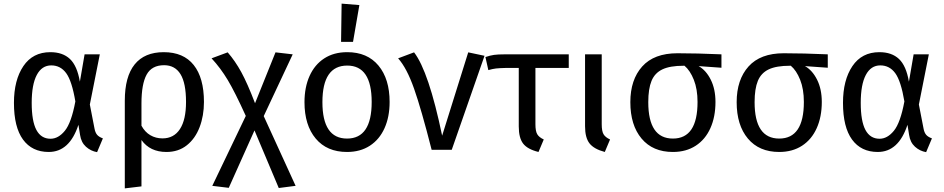

<svg xmlns="http://www.w3.org/2000/svg" viewBox="-20 -827 5210 1060"><path d="M421 -376 447 -527H531L476 -250L502 -116Q506 -95 516 -83Q526 -71 548 -63L516 13Q481 7 454.5 -17Q428 -41 422 -82L413 -138Q364 12 249 12Q157 12 107 -56.5Q57 -125 57 -259Q57 -385 109 -462Q161 -539 258 -539Q326 -539 366 -501.5Q406 -464 421 -376ZM155 -259Q155 -158 181 -109.5Q207 -61 259 -61Q302 -61 338 -105Q374 -149 396 -267Q377 -380 345.5 -423Q314 -466 263 -466Q211 -466 183 -413Q155 -360 155 -259Z M1106 -264Q1106 -188 1082 -125Q1058 -62 1011.5 -25Q965 12 899 12Q808 12 761 -54V202L669 213V-271Q669 -404 723.5 -471.5Q778 -539 884 -539Q993 -539 1049.5 -468Q1106 -397 1106 -264ZM1007 -264Q1007 -368 976.5 -417.5Q946 -467 886 -467Q818 -467 789.5 -415Q761 -363 761 -256V-133Q780 -98 810 -80.5Q840 -63 877 -63Q940 -63 973.5 -114.5Q1007 -166 1007 -264Z M1612 199 1519 211 1385 -107 1243 210 1152 199 1337 -187Q1277 -319 1237.5 -385Q1198 -451 1148 -505L1237 -538Q1278 -491 1312 -429Q1346 -367 1388 -257L1501 -538L1596 -527L1436 -186Z M2131 -264Q2131 -182 2103 -119.5Q2075 -57 2022 -22.5Q1969 12 1896 12Q1785 12 1723 -62Q1661 -136 1661 -263Q1661 -345 1689 -407.5Q1717 -470 1770 -504.5Q1823 -539 1897 -539Q2008 -539 2069.5 -465Q2131 -391 2131 -264ZM1760 -263Q1760 -62 1896 -62Q2032 -62 2032 -264Q2032 -465 1897 -465Q1760 -465 1760 -263ZM1964 -799 1929 -596H1863L1866 -807Z M2421 -78 2565 -538 2655 -519 2474 0H2363Q2306 -224 2266 -337.5Q2226 -451 2178 -505L2266 -538Q2347 -433 2421 -78Z M2936 -452V-141Q2936 -103 2946 -86Q2956 -69 2982 -57L2953 12Q2892 -3 2868 -34.5Q2844 -66 2844 -129V-452H2775Q2736 -451 2718.5 -449Q2701 -447 2676 -440L2660 -512Q2686 -521 2707.5 -524Q2729 -527 2767 -527H3120V-452Z M3302 -141Q3302 -103 3312 -86Q3322 -69 3348 -57L3319 12Q3259 -4 3234.5 -35.5Q3210 -67 3210 -130V-527H3302Z M3963 -453 3837 -462Q3878 -439 3904 -387Q3930 -335 3930 -264Q3930 -182 3902 -119.5Q3874 -57 3821 -22.5Q3768 12 3695 12Q3584 12 3522 -62Q3460 -136 3460 -263Q3460 -387 3525.5 -460Q3591 -533 3720 -533Q3827 -533 3963 -527ZM3831 -264Q3831 -335 3810.5 -386.5Q3790 -438 3759 -464H3754Q3679 -464 3637 -444Q3595 -424 3577 -380.5Q3559 -337 3559 -263Q3559 -62 3695 -62Q3831 -62 3831 -264Z M4550 -453 4424 -462Q4465 -439 4491 -387Q4517 -335 4517 -264Q4517 -182 4489 -119.5Q4461 -57 4408 -22.5Q4355 12 4282 12Q4171 12 4109 -62Q4047 -136 4047 -263Q4047 -387 4112.5 -460Q4178 -533 4307 -533Q4414 -533 4550 -527ZM4418 -264Q4418 -335 4397.5 -386.5Q4377 -438 4346 -464H4341Q4266 -464 4224 -444Q4182 -424 4164 -380.5Q4146 -337 4146 -263Q4146 -62 4282 -62Q4418 -62 4418 -264Z M4998 -376 5024 -527H5108L5053 -250L5079 -116Q5083 -95 5093 -83Q5103 -71 5125 -63L5093 13Q5058 7 5031.5 -17Q5005 -41 4999 -82L4990 -138Q4941 12 4826 12Q4734 12 4684 -56.5Q4634 -125 4634 -259Q4634 -385 4686 -462Q4738 -539 4835 -539Q4903 -539 4943 -501.5Q4983 -464 4998 -376ZM4732 -259Q4732 -158 4758 -109.5Q4784 -61 4836 -61Q4879 -61 4915 -105Q4951 -149 4973 -267Q4954 -380 4922.5 -423Q4891 -466 4840 -466Q4788 -466 4760 -413Q4732 -360 4732 -259Z"/></svg>

Font: FiraGOUPP
Style: Medium
Weight: 400
Designer: bBox Type
Foundry: bBox Type GmbH
Version: Version 1.001